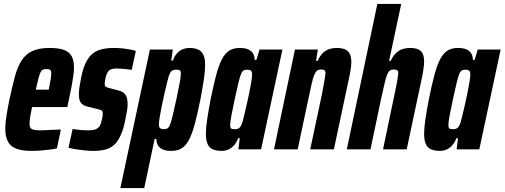

<svg xmlns="http://www.w3.org/2000/svg" viewBox="-20 -763 2578 981"><path d="M142 8Q90 8 60.5 -4.5Q31 -17 19 -42.5Q7 -68 7 -105Q7 -134 13 -171.5Q19 -209 28 -254Q43 -323 56.5 -373Q70 -423 91 -455Q112 -487 146 -502.5Q180 -518 233 -518Q281 -518 308 -507.5Q335 -497 346.5 -475Q358 -453 358 -418Q358 -399 354.5 -374.5Q351 -350 345.5 -320.5Q340 -291 332 -254L324 -216H144Q137 -184 134 -164.5Q131 -145 131 -131Q131 -116 136.5 -109Q142 -102 155 -99.5Q168 -97 187 -97Q197 -97 215.5 -98Q234 -99 255 -100Q276 -101 291 -101L271 -5Q256 -1 234 1.5Q212 4 188.5 6Q165 8 142 8ZM163 -305H229L232 -320Q237 -345 239.5 -362Q242 -379 242 -389Q242 -398 239.5 -402.5Q237 -407 231.5 -408.5Q226 -410 218 -410Q208 -410 200.5 -407.5Q193 -405 187.5 -394.5Q182 -384 176.5 -363Q171 -342 163 -305Z M457 8Q436 8 412 5.5Q388 3 366.5 -0.5Q345 -4 330 -8L351 -104Q358 -103 368.5 -101.5Q379 -100 390.5 -99Q402 -98 413 -97.5Q424 -97 432 -97Q448 -97 461 -100Q474 -103 483.5 -112Q493 -121 497 -139Q500 -148 502.5 -160Q505 -172 505 -183Q505 -196 499 -199Q493 -202 481 -205L425 -219Q404 -224 393.5 -237.5Q383 -251 383 -281Q383 -298 386.5 -321.5Q390 -345 395 -369Q404 -413 418 -442Q432 -471 451.5 -487.5Q471 -504 498.5 -511Q526 -518 562 -518Q581 -518 602 -516Q623 -514 642 -510.5Q661 -507 674 -503L653 -406Q642 -408 627.5 -409.5Q613 -411 599.5 -412Q586 -413 576 -413Q560 -413 549.5 -409.5Q539 -406 532.5 -397.5Q526 -389 521 -372Q519 -364 517 -353.5Q515 -343 515 -333Q515 -323 520.5 -319.5Q526 -316 535 -314L581 -302Q594 -299 605.5 -293Q617 -287 624.5 -272.5Q632 -258 632 -229Q632 -216 629 -196.5Q626 -177 621 -155Q612 -107 598 -75Q584 -43 565.5 -25Q547 -7 520.5 0.5Q494 8 457 8Z M595 198 746 -510H863L855 -453H863Q872 -478 885.5 -492Q899 -506 915 -512Q931 -518 946 -518Q974 -518 992 -510Q1010 -502 1019 -483Q1028 -464 1028 -430Q1028 -399 1021.5 -356.5Q1015 -314 1004 -255Q989 -181 975.5 -130.5Q962 -80 946 -49.5Q930 -19 908.5 -5.5Q887 8 856 8Q829 8 812.5 1Q796 -6 787.5 -20Q779 -34 779 -53H770L717 198ZM816 -103Q827 -103 834.5 -106.5Q842 -110 848 -124Q854 -138 861.5 -169Q869 -200 881 -255Q893 -312 898.5 -342Q904 -372 904 -386Q904 -396 901.5 -400.5Q899 -405 893.5 -406Q888 -407 880 -407Q871 -407 864 -404.5Q857 -402 851.5 -394Q846 -386 841 -370Q838 -359 832 -334.5Q826 -310 819 -279.5Q812 -249 806 -219Q800 -189 796 -164.5Q792 -140 792 -129Q792 -112 798.5 -107.5Q805 -103 816 -103Z M1114 8Q1086 8 1067.5 0Q1049 -8 1040.5 -27.5Q1032 -47 1032 -80Q1032 -111 1038.5 -153.5Q1045 -196 1056 -255Q1071 -329 1084.5 -379.5Q1098 -430 1114 -460.5Q1130 -491 1151.5 -504.5Q1173 -518 1204 -518Q1231 -518 1247.5 -511Q1264 -504 1272.5 -490.5Q1281 -477 1281 -457H1290L1306 -510H1423L1314 0H1198L1205 -57H1197Q1188 -33 1174 -18.5Q1160 -4 1144.5 2Q1129 8 1114 8ZM1180 -103Q1189 -103 1196 -105.5Q1203 -108 1208.5 -116Q1214 -124 1219 -140Q1222 -151 1228 -175.5Q1234 -200 1241 -230.5Q1248 -261 1254 -291Q1260 -321 1264 -345.5Q1268 -370 1268 -381Q1268 -398 1261.5 -402.5Q1255 -407 1243 -407Q1233 -407 1225.5 -403.5Q1218 -400 1212 -386Q1206 -372 1198.5 -341Q1191 -310 1179 -255Q1167 -199 1161.5 -168.5Q1156 -138 1156 -124Q1156 -115 1158.5 -110Q1161 -105 1166.5 -104Q1172 -103 1180 -103Z M1380 0 1487 -510H1604L1595 -452H1603Q1615 -479 1631 -493.5Q1647 -508 1664.5 -513Q1682 -518 1698 -518Q1727 -518 1743.5 -510.5Q1760 -503 1767.5 -487Q1775 -471 1775 -445Q1775 -431 1771.5 -407Q1768 -383 1761 -353L1686 0H1565L1625 -282Q1634 -328 1638 -352.5Q1642 -377 1643 -388Q1643 -397 1640.5 -401Q1638 -405 1633 -406.5Q1628 -408 1619 -408Q1608 -408 1600.5 -402.5Q1593 -397 1586 -381Q1579 -365 1572 -333.5Q1565 -302 1554 -250L1501 0Z M1752 0 1908 -743H2030L1968 -452H1976Q1989 -479 2005 -493.5Q2021 -508 2039 -513Q2057 -518 2074 -518Q2101 -518 2116.5 -511Q2132 -504 2139.5 -489Q2147 -474 2147 -449Q2147 -434 2143.5 -409Q2140 -384 2133 -353L2058 0H1937L1996 -282Q2006 -328 2010 -352.5Q2014 -377 2015 -388Q2015 -401 2009 -404.5Q2003 -408 1991 -408Q1980 -408 1972.5 -403Q1965 -398 1958.5 -382.5Q1952 -367 1945 -337Q1938 -307 1927 -257L1873 0Z M2229 8Q2201 8 2182.5 0Q2164 -8 2155.5 -27.5Q2147 -47 2147 -80Q2147 -111 2153.5 -153.5Q2160 -196 2171 -255Q2186 -329 2199.5 -379.5Q2213 -430 2229 -460.5Q2245 -491 2266.5 -504.5Q2288 -518 2319 -518Q2346 -518 2362.5 -511Q2379 -504 2387.5 -490.5Q2396 -477 2396 -457H2405L2421 -510H2538L2429 0H2313L2320 -57H2312Q2303 -33 2289 -18.5Q2275 -4 2259.5 2Q2244 8 2229 8ZM2295 -103Q2304 -103 2311 -105.5Q2318 -108 2323.5 -116Q2329 -124 2334 -140Q2337 -151 2343 -175.5Q2349 -200 2356 -230.5Q2363 -261 2369 -291Q2375 -321 2379 -345.5Q2383 -370 2383 -381Q2383 -398 2376.5 -402.5Q2370 -407 2358 -407Q2348 -407 2340.5 -403.5Q2333 -400 2327 -386Q2321 -372 2313.5 -341Q2306 -310 2294 -255Q2282 -199 2276.5 -168.5Q2271 -138 2271 -124Q2271 -115 2273.5 -110Q2276 -105 2281.5 -104Q2287 -103 2295 -103Z"/></svg>

Font: Saira ExtraCondensed ExtraBold
Style: Italic
Weight: 800
Width: 2
Italic angle: -12°
Designer: Hector Gatti with collaboration of the Omnibus-Type team
Foundry: Omnibus-Type
Version: Version 1.101